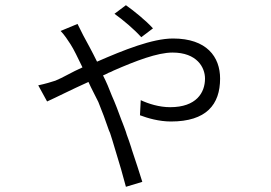

<svg xmlns="http://www.w3.org/2000/svg" viewBox="-20 -645 1040 738"><path d="M568 -536C540 -567 491 -606 464 -625L420 -592C456 -566 495 -533 523 -502L568 -536ZM527 54C516 20 503 -23 487 -69L484 -79C479 -95 473 -112 467 -128L464 -138C460 -150 455 -162 451 -173L447 -183C435 -216 423 -248 410 -277C400 -303 389 -330 376 -355C383 -358 390 -361 397 -365L407 -369L417 -374C502 -411 585 -443 643 -443C737 -443 768 -386 768 -343C768 -289 735 -233 634 -233C592 -233 551 -246 521 -260L518 -202C547 -191 591 -178 637 -178C773 -178 826 -243 826 -343C826 -426 775 -497 645 -497C566 -497 456 -453 353 -408C334 -447 313 -485 300 -509C293 -522 286 -538 278 -553L213 -526C227 -512 242 -489 251 -475C264 -455 279 -423 297 -386C256 -368 221 -346 193 -335C178 -330 155 -323 127 -317L161 -255C195 -270 251 -299 320 -330C332 -303 346 -278 358 -253C372 -219 386 -181 399 -143L403 -134C409 -115 415 -97 420 -79L423 -69C439 -18 453 31 464 73L527 54Z"/></svg>

Font: Glow Sans SC Normal
Style: Regular
Weight: 400
Designer: Ryoko NISHIZUKA (kana, bopomofo & ideographs); Paul D. Hunt (Latin, Greek & Cyrillic); Sandoll Communications, Soo-young
Version: Version 0.93